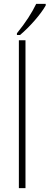

<svg xmlns="http://www.w3.org/2000/svg" viewBox="-20 -967 255 987"><path d="M67 -787H83C133 -829 190 -894 215 -939V-947H166C145 -903 112 -851 67 -796ZM77 0H111V-760H77Z"/></svg>

Font: Kathrein 37 Thin Condensed
Style: Regular
Weight: 250
Width: 3
Designer: Lazydogs Typefoundry, based on Open Sans by Ascender Corporation
Foundry: Lazydogs Typefoundry
Version: Version 1.003;PS 001.003;hotconv 1.0.88;makeotf.lib2.5.64775